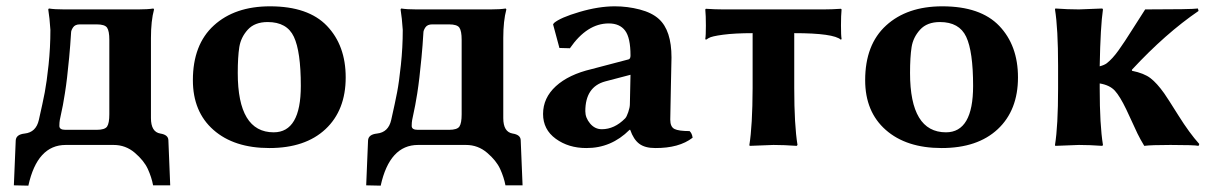

<svg xmlns="http://www.w3.org/2000/svg" viewBox="-20 -459 3830 608"><path d="M168 -60.1Q168 -47.9 187 -47.9H286.1Q312 -47.9 319.1 -58.3Q326.2 -68.8 326.2 -97.2V-333Q326.2 -360.8 319.1 -371.3Q312 -381.8 286.1 -381.8H232.9Q217.8 -381.8 211.4 -372.3Q205.1 -362.8 205.1 -356Q202.6 -314.5 199 -276.6Q195.3 -238.8 192.4 -213.6Q189.5 -188.5 185.5 -163.3Q181.6 -138.2 179.2 -126.2Q176.8 -114.3 173.3 -97.9Q169.9 -81.5 169.4 -79.1Q168 -71.3 168 -60.1ZM139.6 -364.3Q137.2 -402.3 132.8 -429.2L134.8 -432.1Q152.8 -429.2 183.1 -429.2H418Q447.8 -429.2 465.8 -432.1L467.8 -429.2Q458 -393.1 458 -338.9V-85Q458 -41 487.8 -36.1Q512.7 -32.2 513.2 -15.1L519 127.9H464.8Q460 102.1 448 75.9Q436 49.8 407 24.9Q377.9 0 339.8 0H188Q98.1 0 69.8 128.9L23.9 127.9L29.8 -14.2Q30.8 -33.2 58.1 -36.1Q94.2 -40 103 -79.1Q115.7 -134.8 121.8 -166.7Q127.9 -198.7 133.8 -253.7Q139.6 -308.6 139.6 -364.3Z M590.8 -205.1Q590.8 -317.9 657.2 -378.4Q723.6 -439 835 -439Q956.1 -439 1015.4 -377Q1074.7 -314.9 1074.7 -213.9Q1074.7 -109.9 1010.7 -50Q946.8 9.8 833 9.8Q721.2 9.8 656 -47.6Q590.8 -105 590.8 -205.1ZM827.6 -389.2Q786.6 -389.2 764.6 -365Q742.7 -340.8 737.8 -309.8Q732.9 -278.8 732.9 -228Q732.9 -40 846.7 -40Q932.6 -40 932.6 -187Q932.6 -295.9 910.6 -342.5Q888.7 -389.2 827.6 -389.2Z M1283.7 -60.1Q1283.7 -47.9 1302.7 -47.9H1401.9Q1427.7 -47.9 1434.8 -58.3Q1441.9 -68.8 1441.9 -97.2V-333Q1441.9 -360.8 1434.8 -371.3Q1427.7 -381.8 1401.9 -381.8H1348.6Q1333.5 -381.8 1327.1 -372.3Q1320.8 -362.8 1320.8 -356Q1318.4 -314.5 1314.7 -276.6Q1311 -238.8 1308.1 -213.6Q1305.2 -188.5 1301.3 -163.3Q1297.4 -138.2 1294.9 -126.2Q1292.5 -114.3 1289.1 -97.9Q1285.6 -81.5 1285.2 -79.1Q1283.7 -71.3 1283.7 -60.1ZM1255.4 -364.3Q1252.9 -402.3 1248.5 -429.2L1250.5 -432.1Q1268.6 -429.2 1298.8 -429.2H1533.7Q1563.5 -429.2 1581.5 -432.1L1583.5 -429.2Q1573.7 -393.1 1573.7 -338.9V-85Q1573.7 -41 1603.5 -36.1Q1628.4 -32.2 1628.9 -15.1L1634.8 127.9H1580.6Q1575.7 102.1 1563.7 75.9Q1551.8 49.8 1522.7 24.9Q1493.7 0 1455.6 0H1303.7Q1213.9 0 1185.5 128.9L1139.6 127.9L1145.5 -14.2Q1146.5 -33.2 1173.8 -36.1Q1210 -40 1218.8 -79.1Q1231.4 -134.8 1237.5 -166.7Q1243.7 -198.7 1249.5 -253.7Q1255.4 -308.6 1255.4 -364.3Z M1976.6 -222.2 1896.5 -201.2Q1833.5 -184.1 1833.5 -106.9Q1833.5 -85.9 1848.6 -67.9Q1863.8 -49.8 1885.7 -49.8Q1925.8 -49.8 1959.5 -84Q1964.4 -88.9 1969.5 -104Q1974.6 -119.1 1974.6 -128.9ZM2102.5 -80.1Q2102.5 -57.1 2116 -50.5Q2129.4 -43.9 2163.6 -43.9Q2171.4 -37.1 2173.3 -22.9Q2130.4 10.3 2054.7 9.8Q2022.5 9.8 2004.4 -3.7Q1986.3 -17.1 1975.6 -47.9H1973.6Q1915.5 10.3 1836.4 9.8Q1780.3 9.8 1740 -19.5Q1699.7 -48.8 1699.7 -98.1Q1699.7 -148.9 1740.2 -186Q1780.8 -223.1 1853.5 -240.2L1970.7 -271Q1976.6 -272.9 1976.6 -283.2Q1976.6 -339.4 1959.5 -362.1Q1942.4 -384.8 1907.7 -384.8Q1838.9 -384.8 1784.7 -306.2L1751.5 -307.1L1731.4 -381.8L1734.4 -386.2Q1754.4 -403.3 1814.9 -421.1Q1875.5 -439 1926.8 -439Q1966.8 -439 2005.6 -429Q2044.4 -418.9 2066.4 -398.9Q2106.4 -362.8 2106.4 -276.9Q2106.4 -273.9 2104.5 -185.5Q2102.5 -97.2 2102.5 -80.1Z M2363.3 -354Q2307.1 -354 2270 -349.1Q2232.9 -344.2 2224.1 -338.4L2215.3 -333L2213.4 -335.9Q2215.3 -345.7 2215.3 -377.9Q2215.3 -410.2 2213.4 -429.2L2215.3 -431.2Q2245.1 -429.2 2270 -429.2H2588.4Q2613.3 -429.2 2643.1 -431.2L2645 -429.2Q2643.1 -410.2 2643.1 -378.2Q2643.1 -346.2 2645 -335.9L2643.1 -333Q2620.1 -354 2495.1 -354V-180.2Q2495.1 -63 2505.4 0L2502.9 2.9Q2462.9 0 2429.2 0L2354 2.9L2353 0Q2362.8 -60.1 2363.3 -180.2Z M2719.7 -205.1Q2719.7 -317.9 2786.1 -378.4Q2852.5 -439 2963.9 -439Q3085 -439 3144.3 -377Q3203.6 -314.9 3203.6 -213.9Q3203.6 -109.9 3139.6 -50Q3075.7 9.8 2961.9 9.8Q2850.1 9.8 2784.9 -47.6Q2719.7 -105 2719.7 -205.1ZM2956.5 -389.2Q2915.5 -389.2 2893.6 -365Q2871.6 -340.8 2866.7 -309.8Q2861.8 -278.8 2861.8 -228Q2861.8 -40 2975.6 -40Q3061.5 -40 3061.5 -187Q3061.5 -295.9 3039.6 -342.5Q3017.6 -389.2 2956.5 -389.2Z M3564.5 -238.3V-234.9Q3603 -227.1 3623.3 -211.4Q3643.6 -195.8 3666.5 -163.6Q3677.2 -148.4 3711.9 -93Q3746.6 -37.6 3777.8 -2.9L3775.4 2.9Q3763.2 0 3686.5 0Q3624.5 0 3603.5 2.9Q3591.3 -17.1 3582 -36.1Q3572.8 -55.2 3562.3 -78.6Q3551.8 -102.1 3546.4 -112.8Q3526.4 -154.3 3510.3 -171.9Q3494.1 -189.5 3462.4 -194.8V-179.2Q3462.4 -63 3472.7 0L3470.7 2.9Q3430.7 0 3396.5 0L3321.8 2.9L3320.8 0Q3330.6 -60.1 3330.6 -179.2V-248V-250Q3330.6 -369.1 3320.8 -429.2L3321.8 -432.1Q3361.8 -429.2 3396.5 -429.2L3470.7 -432.1L3472.7 -429.2Q3464.8 -376 3462.4 -250V-249Q3477.1 -252.9 3484.9 -258.8Q3502.9 -272.9 3521.7 -299.1Q3540.5 -325.2 3567.1 -367.7Q3593.8 -410.2 3606.4 -429.2Q3754.4 -429.2 3773.4 -432.1L3775.4 -424.3Q3670.9 -353 3564.5 -238.3Z"/></svg>

Font: Linux Biolinum
Style: Bold
Weight: 700
Designer: Philipp H. Poll
Foundry: Philipp H. Poll
Version: Version 1.3.2 ; ttfautohint (v0.9)